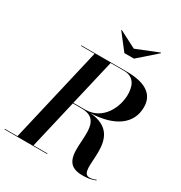

<svg xmlns="http://www.w3.org/2000/svg" viewBox="-259 -1133 1221 1295"><g transform="rotate(30 352.0 -485.0)"><path d="M444.5 -907.5 312 -976 309 -973 404.5 -850H479L619 -973L615.5 -976ZM-38.5 -4.5V0H293.5V-4.5H185L273 -382.5H341.5C587.5 -382.5 313 6 568.5 6C609.5 6 635.5 2 671.5 -12L669.5 -16.5C653.5 -10 638 -5 619.5 -5C505.5 -5 713.5 -359 410 -384.5C592 -392 701.5 -467.5 701.5 -600C701.5 -710 610 -750 479 -750H126.5V-745.5H232.5L60 -4.5ZM461.5 -745.5C553 -745.5 565 -666.5 565 -617.5C565 -523.5 505 -387.5 366.5 -387.5H274L357.5 -745.5Z"/></g></svg>

Font: Bodoni* 36pt Medium
Style: Italic
Weight: 500
Italic angle: -13°
Version: Version 2.3